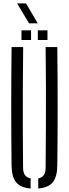

<svg xmlns="http://www.w3.org/2000/svg" viewBox="-20 -1068 392 1094"><path d="M46 -123Q44 -292 44 -461.5Q44 -631 46 -800H112Q111 -687.5 110.2 -571.8Q109.5 -456 110 -340.8Q110.5 -225.5 111.5 -113Q111.5 -85.5 122 -70.8Q132.5 -56 154.5 -51.5V6Q97.5 1.5 72.2 -29Q47 -59.5 46 -123ZM198 6V-51.5Q220 -56 230 -70.8Q240 -85.5 240 -113Q241 -225.5 241.5 -340.8Q242 -456 241.8 -571.8Q241.5 -687.5 240 -800H306.5Q308.5 -631 308.5 -461.5Q308.5 -292 306.5 -123Q305.5 -59.5 280.2 -29Q255 1.5 198 6ZM195.5 -840V-895H250.5V-840ZM102.5 -840V-895H157V-840ZM145.5 -935 77.5 -1048.5H128.5L195 -935Z"/></svg>

Font: Big Shoulders Stencil Display Thin
Style: Regular
Weight: 400
Version: Version 2.001